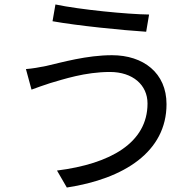

<svg xmlns="http://www.w3.org/2000/svg" viewBox="-20 -798 871 859"><path d="M96 -489 121 -397C146 -406 175 -417 204 -426C263 -443 360 -476 472 -476C574 -476 640 -418 640 -335C640 -159 474 -65 235 -35L279 41C535 2 725 -119 725 -332C725 -472 621 -551 481 -551C368 -551 257 -519 187 -503C158 -497 124 -491 96 -489ZM215 -703C327 -683 525 -663 634 -656L647 -733C551 -734 337 -755 228 -778Z"/></svg>

Font: GenEiGothic-pro-Regular
Style: Regular
Weight: 400
Designer: Ryoko NISHIZUKA (kana & ideographs); Paul D. Hunt (Latin, Greek & Cyrillic); Wenlong ZHANG (bopomofo); Sandoll Communica
Foundry: Adobe Systems Incorporated; o_tamon
Version: Version 1.000.140830